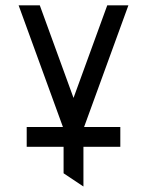

<svg xmlns="http://www.w3.org/2000/svg" viewBox="-20 -469 543 709"><path d="M288.1 219.7 214.8 170.9V73.2H78.6V0H212.4L48.8 -449.2H127L251.5 -107.4L376 -449.2H454.1L290.5 0H424.3V73.2H288.1Z"/></svg>

Font: Catrinity
Style: Regular
Weight: 400
Designer: Alexander Lange
Foundry: High-Logic / Made with FontCreator
Version: Version 2.090;May 20, 2024;FontCreator 15.0.0.2974 64-bit